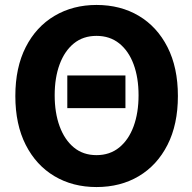

<svg xmlns="http://www.w3.org/2000/svg" viewBox="-20 -734 778 776"><path d="M487 -297V-429H252V-297ZM699 -346Q699 -461 657 -543.5Q615 -626 541 -670Q467 -714 370 -714Q275 -714 200.5 -670Q126 -626 84 -543.5Q42 -461 42 -346Q42 -231 84 -148.5Q126 -66 200 -22Q274 22 370 22Q467 22 541 -22Q615 -66 657 -148.5Q699 -231 699 -346ZM540 -349Q540 -278 520 -223.5Q500 -169 462 -138Q424 -107 370 -107Q316 -107 278.5 -138Q241 -169 221 -223.5Q201 -278 201 -349Q201 -420 221 -474Q241 -528 278.5 -558.5Q316 -589 370 -589Q424 -589 462 -558.5Q500 -528 520 -474Q540 -420 540 -349Z"/></svg>

Font: Repo Bold
Style: Bold
Weight: 700
Designer: Stefan Peev
Foundry: Context Ltd
Version: Version 1.502